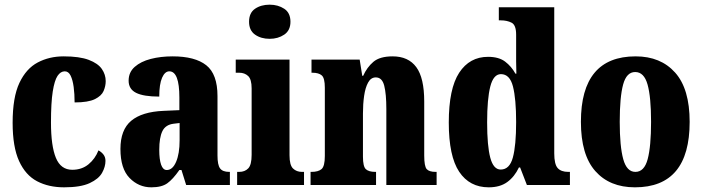

<svg xmlns="http://www.w3.org/2000/svg" viewBox="-20 -791 3003 821"><path d="M254 10Q188 10 138.5 -16Q89 -42 61.5 -102.5Q34 -163 34 -266Q34 -375 63 -436.5Q92 -498 141.5 -524Q191 -550 252 -550Q320 -550 359.5 -535Q399 -520 415.5 -496Q432 -472 432 -444Q432 -423 423 -402Q414 -381 385.5 -367Q357 -353 299 -353Q299 -389 295 -419Q291 -449 282 -467.5Q273 -486 257 -486Q239 -486 226 -466.5Q213 -447 205.5 -399.5Q198 -352 198 -267Q198 -167 219 -116Q240 -65 289 -65Q330 -65 358.5 -88.5Q387 -112 401 -148Q414 -141 422.5 -130Q431 -119 431 -103Q431 -78 416.5 -52Q402 -26 363.5 -8Q325 10 254 10Z M627 10Q573 10 534 -30Q495 -70 495 -154Q495 -236 541 -274.5Q587 -313 679 -317L747 -320V-374Q747 -486 704 -486Q685 -486 673 -458.5Q661 -431 661 -378Q594 -378 562 -394Q530 -410 530 -446Q530 -482 556 -505Q582 -528 624.5 -539Q667 -550 718 -550Q814 -550 862 -512Q910 -474 910 -380V-126Q910 -86 921 -71Q932 -56 960 -56H963V0H776L756 -64H747Q719 -24 695 -7Q671 10 627 10ZM693 -64Q718 -64 733 -99Q748 -134 748 -191V-265L723 -262Q688 -258 674.5 -230.5Q661 -203 661 -150Q661 -109 669 -86.5Q677 -64 693 -64Z M1133 -625Q1096 -625 1070.5 -643Q1045 -661 1045 -698Q1045 -736 1070.5 -753.5Q1096 -771 1133 -771Q1169 -771 1195.5 -753.5Q1222 -736 1222 -698Q1222 -661 1195.5 -643Q1169 -625 1133 -625ZM994 0V-56H1003Q1027 -56 1041.5 -71Q1056 -86 1056 -129V-413Q1056 -452 1041 -466Q1026 -480 1003 -480H988V-536H1218V-127Q1218 -85 1233 -70.5Q1248 -56 1271 -56H1280V0Z M1308 0V-56H1312Q1341 -56 1355 -68Q1369 -80 1369 -124V-416Q1369 -457 1356 -468.5Q1343 -480 1316 -480H1312V-536H1518L1529 -467H1533Q1549 -503 1576.5 -526.5Q1604 -550 1659 -550Q1726 -550 1760 -504Q1794 -458 1794 -357V-126Q1794 -80 1804.5 -68Q1815 -56 1843 -56H1847V0H1632V-325Q1632 -389 1623 -424.5Q1614 -460 1587 -460Q1566 -460 1554 -438Q1542 -416 1537 -381Q1532 -346 1532 -306V-121Q1532 -79 1544.5 -67.5Q1557 -56 1585 -56H1588V0Z M2070 10Q1988 10 1943.5 -56.5Q1899 -123 1899 -267Q1899 -412 1943.5 -480Q1988 -548 2067 -548Q2113 -548 2140 -527.5Q2167 -507 2184 -476H2188Q2187 -499 2187 -529Q2187 -559 2187 -588V-643Q2187 -684 2167.5 -694Q2148 -704 2121 -704H2113V-760H2350V-135Q2350 -89 2364.5 -72.5Q2379 -56 2410 -56H2417V0H2233L2204 -75H2199Q2180 -35 2149 -12.5Q2118 10 2070 10ZM2121 -66Q2159 -66 2173 -117.5Q2187 -169 2187 -269Q2187 -368 2173.5 -421Q2160 -474 2122 -474Q2090 -474 2076.5 -421Q2063 -368 2063 -268Q2063 -167 2076.5 -116.5Q2090 -66 2121 -66Z M2695 10Q2587 10 2525.5 -59.5Q2464 -129 2464 -270Q2464 -550 2698 -550Q2805 -550 2867 -480.5Q2929 -411 2929 -270Q2929 10 2695 10ZM2697 -56Q2735 -56 2749.5 -110.5Q2764 -165 2764 -270Q2764 -376 2749 -429.5Q2734 -483 2696 -483Q2659 -483 2644.5 -429.5Q2630 -376 2630 -270Q2630 -165 2645 -110.5Q2660 -56 2697 -56Z"/></svg>

Font: Noto Serif Sinhala ExtraCondensed Black
Style: Regular
Weight: 900
Width: 2
Designer: Jelle Bosma - Monotype Design Team
Foundry: Monotype Imaging Inc.
Version: Version 2.007; ttfautohint (v1.8.4.7-5d5b)